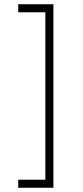

<svg xmlns="http://www.w3.org/2000/svg" viewBox="-20 -762 392 906"><path d="M232 -742H66V-704H194V86H66V124H232Z"/></svg>

Font: Montserrat ExtraLight
Style: Regular
Weight: 250
Designer: Julieta Ulanovsky
Foundry: Julieta Ulanovsky
Version: Version 4.000